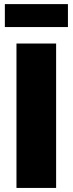

<svg xmlns="http://www.w3.org/2000/svg" viewBox="-20 -924 357 944"><path d="M3.9 -791V-903.8H314V-791ZM61 0V-710H255.9V0Z"/></svg>

Font: Rawline Black
Style: Regular
Weight: 900
Designer: Matt McInerney, Pablo Impallari, Rodrigo Fuenzalida
Foundry: Matt McInerney, Pablo Impallari, Rodrigo Fuenzalida
Version: Version 4.020;PS 004.020;hotconv 1.0.88;makeotf.lib2.5.64775